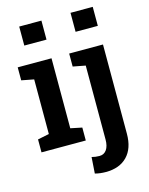

<svg xmlns="http://www.w3.org/2000/svg" viewBox="-140 -849 893 1149"><g transform="rotate(-15 306.5 -274.5)"><path d="M27.8 0V-80.1L98.6 -94.7V-433.1L22 -447.8V-528.3H231.4V-94.7L302.2 -80.1V0ZM93.8 -644V-761.7H231.4V-644ZM370.1 213.4Q334.5 213.4 303.2 205.1L310.1 104.5Q332.5 110.8 357.9 110.8Q386.2 110.8 402.1 88.1Q418 65.4 418 24.9V-433.1L340.8 -447.8V-528.3H550.3V24.9Q550.3 115.2 502.7 164.3Q455.1 213.4 370.1 213.4ZM411.6 -644V-761.7H549.3V-644Z"/></g></svg>

Font: Roboto Slab SemiBold
Style: Regular
Weight: 600
Designer: Google
Version: Version 2.001; ttfautohint (v1.8.3)